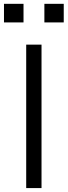

<svg xmlns="http://www.w3.org/2000/svg" viewBox="-32 -959 345 979"><path d="M101.6 0V-731.4H179.7V0ZM-11.7 -844.7V-939.5H87.9V-844.7ZM194.3 -844.7V-939.5H293V-844.7Z"/></svg>

Font: Gothic A1
Style: Regular
Weight: 400
Designer: HanYang I&C Co.,Ltd.
Foundry: HanYang I&C Co.,Ltd.
Version: Version 2.50